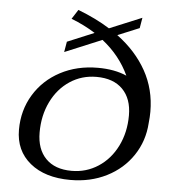

<svg xmlns="http://www.w3.org/2000/svg" viewBox="-54 -799 772 858"><g transform="rotate(5 332.5 -370.0)"><path d="M623 -325Q623 -301 620 -274Q615 -193 571.5 -128Q528 -63 455.5 -26.5Q383 10 293 10Q179 10 112 -45Q45 -100 45 -194Q45 -281 87.5 -351Q130 -421 204.5 -460.5Q279 -500 373 -500Q448 -500 502 -476Q462 -563 382 -626L216 -557L224 -604L344 -654Q295 -685 236 -708L263 -750Q344 -719 406 -680L551 -740L543 -693L446 -653Q531 -590 577 -507.5Q623 -425 623 -325ZM529 -300Q529 -375 487.5 -417Q446 -459 370 -459Q304 -459 251 -424Q198 -389 168 -327.5Q138 -266 138 -190Q138 -115 179 -73Q220 -31 295 -31Q361 -31 414.5 -66Q468 -101 498.5 -162.5Q529 -224 529 -300Z"/></g></svg>

Font: Fahkwang
Style: Italic
Weight: 400
Italic angle: -10°
Version: Version 1.000; ttfautohint (v1.6)